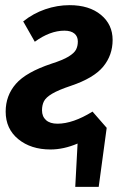

<svg xmlns="http://www.w3.org/2000/svg" viewBox="-20 -565 468 745"><path d="M339 -132 394 -69 363 160H272L281 -8Q227 15 176 15Q100 15 51 -25Q2 -65 2 -132Q2 -194 41.5 -239.5Q81 -285 180 -318Q224 -332 246 -345.5Q268 -359 275 -372.5Q282 -386 282 -404Q282 -424 268.5 -435Q255 -446 230 -446Q174 -446 115 -403L70 -482Q109 -513 155.5 -529Q202 -545 250 -545Q326 -545 371.5 -507.5Q417 -470 417 -410Q417 -351 380.5 -306.5Q344 -262 255 -232Q207 -216 182.5 -201.5Q158 -187 150.5 -172Q143 -157 143 -137Q143 -113 158.5 -99Q174 -85 203 -85Q263 -85 339 -132Z"/></svg>

Font: Fira Sans Condensed SemiBold
Style: Italic
Weight: 600
Width: 3
Italic angle: -8°
Designer: bBox Type GmbH & Carrois Corporate GbR & Edenspiekermann AG
Foundry: bBox Type GmbH & Carrois Corporate GbR & Edenspiekermann AG
Version: Version 4.301